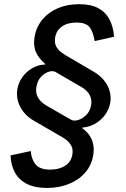

<svg xmlns="http://www.w3.org/2000/svg" viewBox="-20 -758 607 925"><path d="M206.5 147.5Q148.9 147.5 110.8 128.7Q72.8 109.9 52.7 74.7Q32.7 39.6 30.8 -9.3L127.9 -30.3Q131.8 10.7 152.1 34.9Q172.4 59.1 222.7 59.1Q265.1 59.1 293.9 40.5Q322.8 22 328.6 -13.7Q332.5 -38.1 324 -54.7Q315.4 -71.3 300.5 -83.3Q285.6 -95.2 269 -103.5L146 -174.8Q116.2 -191.4 95.9 -215.6Q75.7 -239.7 67.1 -268.8Q58.6 -297.9 63.5 -328.1Q68.8 -359.4 87.4 -385.7Q106 -412.1 134.3 -429Q162.6 -445.8 197.3 -447.3L198.7 -449.2Q166.5 -476.6 153.1 -507.1Q139.6 -537.6 146.5 -579.6Q154.8 -628.4 184.1 -663.8Q213.4 -699.2 258.8 -718.5Q304.2 -737.8 361.3 -737.8Q417 -737.8 452.4 -719.2Q487.8 -700.7 506.6 -666Q525.4 -631.3 529.8 -581.1L436 -560.1Q429.2 -604 411.9 -626.7Q394.5 -649.4 348.6 -649.4Q305.2 -649.4 278.1 -630.1Q251 -610.8 245.6 -577.1Q241.7 -552.7 250.2 -535.6Q258.8 -518.6 274.4 -506.6Q290 -494.6 307.1 -485.4L429.7 -413.6Q460 -396.5 479.7 -372.6Q499.5 -348.6 507.8 -320.8Q516.1 -293 511.2 -263.7Q505.9 -231.9 486.8 -205.6Q467.8 -179.2 439.5 -162.6Q411.1 -146 377.9 -143.6L376 -140.6Q399.9 -123.5 412.8 -103Q425.8 -82.5 429.7 -59.1Q433.6 -35.6 429.2 -10.3Q421.4 37.6 390.9 73Q360.4 108.4 312.7 127.9Q265.1 147.5 206.5 147.5ZM321.8 -181.6Q334.5 -173.8 355.2 -179.4Q376 -185.1 394.5 -202.9Q413.1 -220.7 418.5 -249.5Q422.4 -268.1 418 -284.4Q413.6 -300.8 401.6 -315.2Q389.6 -329.6 368.7 -340.8L248.5 -410.6Q235.4 -418.5 215.6 -412.6Q195.8 -406.7 178.5 -388.7Q161.1 -370.6 155.8 -341.8Q151.9 -322.8 156 -305.9Q160.2 -289.1 172.9 -274.4Q185.5 -259.8 206.5 -247.6Z"/></svg>

Font: Inter Medium
Style: Italic
Weight: 500
Italic angle: -9.3988°
Designer: Rasmus Andersson
Foundry: rsms
Version: Version 4.001;git-66647c0bb